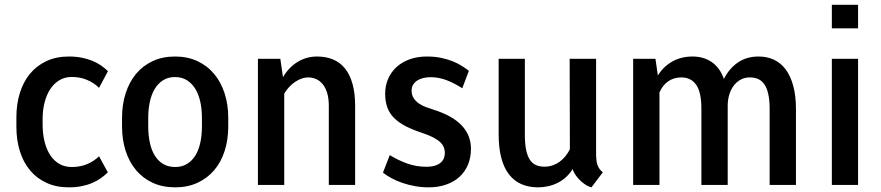

<svg xmlns="http://www.w3.org/2000/svg" viewBox="-20 -782 3726 812"><path d="M283.7 -75.7Q318.4 -75.7 347.7 -87.6Q377 -99.6 398.9 -121.1L436 -53.2Q423.3 -40.5 407.5 -29.1Q391.6 -17.6 371.3 -8.8Q351.1 0 326.2 5.1Q301.3 10.3 271 10.3Q217.8 10.3 176.5 -8.8Q135.3 -27.8 106.9 -61.8Q78.6 -95.7 64 -142.6Q49.3 -189.5 49.3 -245.6V-286.6Q49.3 -341.8 64 -388.9Q78.6 -436 106.9 -470.2Q135.3 -504.4 176.5 -523.7Q217.8 -543 271 -543Q300.8 -543 325.4 -538.1Q350.1 -533.2 370.4 -524.9Q390.6 -516.6 407 -505.4Q423.3 -494.1 436.5 -481L398.9 -410.6Q377 -432.1 347.7 -444.3Q318.4 -456.5 283.7 -456.5Q254.4 -456.5 231.4 -442.9Q208.5 -429.2 192.9 -405.5Q177.2 -381.8 168.9 -350.1Q160.6 -318.4 160.2 -282.2V-256.3Q160.2 -217.3 168.2 -184.1Q176.3 -150.9 191.9 -126.7Q207.5 -102.5 230.5 -89.1Q253.4 -75.7 283.7 -75.7Z M496.1 -284.2Q496.1 -340.3 511.5 -387.9Q526.9 -435.5 555.7 -470Q584.5 -504.4 626 -523.7Q667.5 -543 720.2 -543Q773.4 -543 815.2 -523.4Q856.9 -503.9 885.7 -469.2Q914.6 -434.6 929.9 -387.2Q945.3 -339.8 945.3 -284.2V-247.6Q945.3 -190.4 929.9 -143.1Q914.6 -95.7 885.5 -61.8Q856.4 -27.8 814.9 -8.8Q773.4 10.3 721.2 10.3Q667.5 10.3 625.7 -9Q584 -28.3 555.2 -62.7Q526.4 -97.2 511.2 -144.3Q496.1 -191.4 496.1 -247.6ZM606.9 -247.6Q606.9 -210 613.8 -178.2Q620.6 -146.5 634.8 -123.8Q648.9 -101.1 670.4 -88.4Q691.9 -75.7 721.2 -75.7Q749.5 -75.7 770.8 -88.6Q792 -101.6 806.2 -124.3Q820.3 -147 827.1 -178.5Q834 -210 834 -247.6V-284.2Q834 -318.8 827.4 -350.1Q820.8 -381.3 806.9 -404.8Q793 -428.2 771.5 -442.1Q750 -456.1 720.2 -456.1Q689.9 -456.1 668.5 -441.9Q647 -427.7 633.3 -404.1Q619.6 -380.4 613.3 -349.4Q606.9 -318.4 606.9 -284.2Z M1165.5 -533.2 1176.8 -455.6Q1200.7 -496.6 1238 -519.8Q1275.4 -543 1321.3 -543Q1358.9 -543 1388.7 -530.5Q1418.5 -518.1 1439.2 -492.2Q1460 -466.3 1470.9 -427Q1481.9 -387.7 1481.9 -334.5V0H1370.6V-333.5Q1370.6 -365.2 1363.8 -388.2Q1356.9 -411.1 1345 -425.8Q1333 -440.4 1317.1 -447.5Q1301.3 -454.6 1283.7 -454.6Q1256.8 -454.6 1229.2 -436.5Q1201.7 -418.5 1182.1 -386.2V0H1070.8V-533.2Z M1861.3 -135.3Q1861.3 -147 1857.4 -158Q1853.5 -168.9 1843 -179.4Q1832.5 -189.9 1813.5 -200.2Q1794.4 -210.4 1764.6 -220.2Q1724.6 -233.4 1695.3 -248.5Q1666 -263.7 1646.7 -283Q1627.4 -302.2 1618.2 -327.4Q1608.9 -352.5 1608.9 -385.3Q1608.9 -418.9 1621.1 -447.8Q1633.3 -476.6 1656.2 -497.8Q1679.2 -519 1711.9 -531Q1744.6 -543 1785.2 -543Q1818.8 -543 1846.4 -537.1Q1874 -531.2 1896 -522.2Q1918 -513.2 1934.6 -502.4Q1951.2 -491.7 1962.9 -482.4L1935.1 -408.7Q1900.9 -430.7 1868.2 -443.1Q1835.4 -455.6 1800.3 -455.6Q1786.1 -455.6 1771.7 -452.4Q1757.3 -449.2 1746.1 -442.4Q1734.9 -435.5 1727.8 -424.8Q1720.7 -414.1 1720.7 -398.9Q1720.7 -379.9 1729.7 -366.5Q1738.8 -353 1752.4 -343.8Q1766.1 -334.5 1782 -328.9Q1797.9 -323.2 1811.5 -318.8Q1892.6 -293.5 1932.1 -252Q1971.7 -210.4 1971.7 -152.8Q1971.7 -115.7 1959.2 -85.7Q1946.8 -55.7 1923.6 -34.4Q1900.4 -13.2 1867.2 -1.5Q1834 10.3 1793 10.3Q1762.7 10.3 1734.6 5.1Q1706.5 0 1681.6 -8.5Q1656.7 -17.1 1636 -28.3Q1615.2 -39.6 1599.6 -51.8L1628.4 -126Q1664.1 -104 1702.6 -90.3Q1741.2 -76.7 1782.2 -76.7Q1804.2 -76.7 1819.1 -81.3Q1834 -85.9 1843.5 -94Q1853 -102.1 1857.2 -112.8Q1861.3 -123.5 1861.3 -135.3Z M2401.9 -66.9Q2377.4 -28.3 2339.1 -9Q2300.8 10.3 2254.9 10.3Q2215.8 10.3 2185.1 -3.2Q2154.3 -16.6 2132.8 -44.2Q2111.3 -71.8 2100.1 -114Q2088.9 -156.2 2088.9 -213.9V-533.2H2199.7V-212.9Q2199.7 -175.3 2204.8 -149.4Q2210 -123.5 2220.2 -107.4Q2230.5 -91.3 2246.1 -84.2Q2261.7 -77.1 2282.2 -77.1Q2301.8 -77.1 2318.1 -83Q2334.5 -88.9 2347.9 -98.9Q2361.3 -108.9 2371.8 -122.1Q2382.3 -135.3 2390.1 -150.4L2389.2 -533.2H2501V-123.5Q2501.5 -110.4 2502.9 -100.3Q2504.4 -90.3 2507.6 -82.3Q2510.7 -74.2 2515.9 -67.1Q2521 -60.1 2529.3 -53.2L2481.4 10.3Q2465.3 5.9 2451.7 -3.9Q2438 -13.7 2427.7 -24.9Q2417.5 -36.1 2410.6 -47.4Q2403.8 -58.6 2401.9 -66.9Z M2752 -533.2 2762.2 -462.9Q2786.1 -501 2823.5 -522Q2860.8 -543 2909.2 -543Q2955.6 -543 2990 -519.5Q3024.4 -496.1 3041.5 -448.2Q3064 -492.7 3100.8 -517.8Q3137.7 -543 3188 -543Q3224.1 -543 3253.4 -529.3Q3282.7 -515.6 3303.2 -487.8Q3323.7 -460 3335 -418.2Q3346.2 -376.5 3346.2 -320.8V0H3234.9V-321.3Q3234.9 -358.4 3229.2 -383.8Q3223.6 -409.2 3212.9 -425Q3202.1 -440.9 3186.5 -447.8Q3170.9 -454.6 3150.4 -454.6Q3128.9 -454.6 3111.6 -444.8Q3094.2 -435.1 3082.3 -418.7Q3070.3 -402.3 3064 -380.9Q3057.6 -359.4 3057.6 -335.9V0H2946.3V-321.3Q2946.3 -392.1 2924.3 -423.3Q2902.3 -454.6 2861.8 -454.6Q2829.1 -454.6 2805.4 -437.7Q2781.7 -420.9 2769 -391.1V0H2657.7V-533.2Z M3608.9 -761.7V-662.1H3498V-761.7ZM3608.9 -533.2V0H3498V-533.2Z"/></svg>

Font: Ufes Sans Medium
Style: Regular
Weight: 500
Designer: Ricardo Esteves & Filipe Motta
Foundry: ProDesignUfes - Ricardo Esteves, Filipe Motta (This is a derivative work, based on Roboto family, by Christian Robertson
Version: Version 2.0